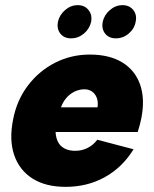

<svg xmlns="http://www.w3.org/2000/svg" viewBox="-20 -719 597 746"><path d="M235 7Q157 7 106 -25.5Q55 -58 35 -117Q15 -176 31 -255Q45 -329 88 -386Q131 -443 193.5 -475Q256 -507 329 -507Q405 -507 455 -476.5Q505 -446 524.5 -390Q544 -334 529 -259Q527 -248 523.5 -235Q520 -222 515 -206H196Q197 -183 206 -166.5Q215 -150 232 -141.5Q249 -133 272 -133Q298 -133 320 -144Q342 -155 358 -176L499 -139Q455 -68 387 -30.5Q319 7 235 7ZM359 -302Q362 -323 356 -339Q350 -355 336.5 -364Q323 -373 304 -372Q285 -371 267.5 -362Q250 -353 237 -337.5Q224 -322 217 -302ZM256 -570Q229 -570 214.5 -588.5Q200 -607 205 -634Q211 -661 233 -680Q255 -699 282 -699Q309 -699 324 -680Q339 -661 334 -634Q328 -607 306 -588.5Q284 -570 256 -570ZM430 -570Q403 -570 388.5 -588.5Q374 -607 379 -634Q385 -661 407 -680Q429 -699 456 -699Q483 -699 498 -680Q513 -661 507 -634Q502 -607 480 -588.5Q458 -570 430 -570Z"/></svg>

Font: Albert Sans Black
Style: Italic
Weight: 900
Italic angle: -11.25°
Designer: Andreas Rasmussen
Foundry: a.Foundry
Version: Version 1.025